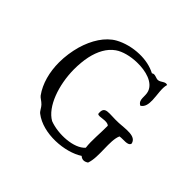

<svg xmlns="http://www.w3.org/2000/svg" viewBox="-156 -871 1080 1080"><g transform="rotate(45 383.5 -331.0)"><path d="M715 -283C706 -332 636 -318 582 -315C504 -311 456 -334 464 -269C478 -256 527 -281 549 -260C550 -203 542 -136 549 -85C505 -34 384 -28 309 -57C235 -99 191 -226 190 -349C190 -385 193 -421 200 -454C213 -513 239 -563 281 -592C312 -614 363 -627 413 -628C484 -630 554 -609 572 -558C584 -525 564 -486 599 -469C622 -483 626 -510 625 -541C624 -580 613 -625 623 -658C603 -667 589 -644 568 -641C551 -639 532 -657 516 -644C478 -664 434 -672 391 -671C336 -670 284 -655 246 -634C187 -601 145 -533 122 -454C110 -411 103 -364 103 -318C103 -242 122 -168 162 -113C170 -102 187 -95 201 -80C213 -68 220 -48 232 -39C322 31 484 17 565 -36C582 -21 599 -23 617 -35C641 -100 613 -208 638 -264C665 -269 708 -258 715 -283Z"/></g></svg>

Font: Yuji Syuku Std R
Style: Regular
Weight: 400
Designer: Kataoka Yuji
Foundry: Kinuta Font Factory
Version: Version 3.000;hotconv 1.0.111;makeotfexe 2.5.65597